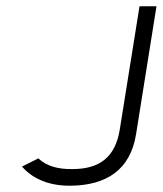

<svg xmlns="http://www.w3.org/2000/svg" viewBox="-20 -580 518 611"><path d="M50 -50C80 -15 130 11 201 11C319 11 395 -40 413 -153L478 -560H424L361 -167C347 -81 298 -42 211 -42C164 -41 127 -52 102 -76Z"/></svg>

Font: Charger Sport
Style: ExLitObl
Weight: 200
Designer: Jasper
Foundry: Cannot Into Space Fonts
Version: Version 1.1